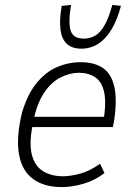

<svg xmlns="http://www.w3.org/2000/svg" viewBox="-20 -753 547 781"><path d="M231 8Q160 8 115 -24.5Q70 -57 57.5 -124Q45 -191 69 -293Q91 -368 127.5 -413.5Q164 -459 210.5 -479.5Q257 -500 308 -500Q364 -500 398.5 -476.5Q433 -453 445 -400.5Q457 -348 444 -261L439 -236H95L102 -278H423L400 -256Q413 -333 404 -376.5Q395 -420 367.5 -438.5Q340 -457 301 -457Q264 -457 225.5 -437.5Q187 -418 158 -373.5Q129 -329 115 -257L112 -241Q98 -167 110 -122Q122 -77 155.5 -56.5Q189 -36 237 -36Q266 -36 305.5 -46.5Q345 -57 387 -87L405 -49Q366 -19 319.5 -5.5Q273 8 231 8ZM311 -555Q273 -555 252 -574.5Q231 -594 226 -633Q221 -672 231 -729L269 -733Q257 -660 267.5 -628Q278 -596 321 -596Q363 -596 390 -628Q417 -660 437 -733L472 -729Q457 -672 433.5 -633Q410 -594 379 -574.5Q348 -555 311 -555Z"/></svg>

Font: Nunito Sans 7pt Condensed ExtraLight
Style: Italic
Weight: 250
Width: 3
Italic angle: -9°
Designer: Vernon Adams
Foundry: Vernon Adams
Version: Version 3.101;gftools[0.9.27]